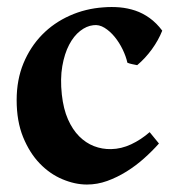

<svg xmlns="http://www.w3.org/2000/svg" viewBox="-20 -500 486 535"><path d="M432.1 -414.6Q421.4 -387.7 403.1 -362.5Q384.8 -337.4 362.3 -318.4Q355.5 -319.8 348.1 -321.3Q340.8 -322.8 335 -325.2Q331.1 -342.8 321.8 -362.1Q312.5 -381.3 299.6 -397.2Q286.6 -413.1 271.2 -422.6Q255.9 -432.1 239.7 -429.7Q221.2 -427.7 203.4 -413.8Q185.5 -399.9 172.6 -375.2Q159.7 -350.6 153.6 -315.7Q147.5 -280.8 152.3 -236.3Q156.7 -196.3 169.4 -167.5Q182.1 -138.7 200.7 -120.1Q219.2 -101.6 241.9 -92.8Q264.6 -84 289.6 -84.5Q317.9 -85 345.5 -97.9Q373 -110.8 397 -131.8L422.9 -100.1Q404.3 -79.1 381.3 -58.6Q358.4 -38.1 332.5 -22Q306.6 -5.9 278.8 4.2Q251 14.2 222.2 14.2Q189 14.2 154.1 -0.5Q119.1 -15.1 90.8 -44.4Q62.5 -73.7 44.4 -117.9Q26.4 -162.1 26.4 -221.2Q26.4 -277.8 45.4 -323.7Q64.5 -369.6 97.2 -403.1Q129.9 -436.5 174.1 -456.3Q218.3 -476.1 268.1 -479.5Q291 -481.4 313.5 -479.5Q335.9 -477.5 356.9 -470.5Q377.9 -463.4 397 -449.7Q416 -436 432.1 -414.6Z"/></svg>

Font: Varendra
Style: Regular
Weight: 700
Designer: Jacob Thomas
Foundry: Bangla Type Foundry
Version: Version 1.008